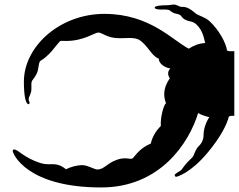

<svg xmlns="http://www.w3.org/2000/svg" viewBox="-20 -667 1050 844"><path d="M425 157C684 157 811 -39 851 -170C865 -162 882 -156 900 -152C883 -126 875 -97 875 -75C875 -46 860 -31 853 -24C842 -13 835 6 832 14C829 22 822 29 810 40C798 51 782 73 778 79C774 85 748 95 748 103C748 107 750 110 755 110C759 110 818 93 891 6C952 -66 979 -124 986 -155C991 -157 996 -158 1000 -158H1010V-442H989C986 -442 982 -443 978 -445C973 -480 942 -536 901 -574C882 -592 850 -599 840 -608C830 -617 814 -629 803 -633C792 -637 785 -637 777 -637C769 -637 756 -647 745 -647C734 -647 726 -644 713 -644C700 -644 660 -643 660 -634C660 -626 679 -625 688 -625C697 -625 719 -626 725 -622C731 -618 737 -612 746 -609C755 -606 767 -605 773 -600C779 -595 780 -587 797 -579C814 -571 828 -575 845 -558C873 -530 876 -499 882 -478C853 -476 829 -466 810 -453C740 -488 640 -606 439 -606C243 -606 85 -463 85 -308C85 -249 92 -209 106 -209C109 -209 110 -212 110 -216C110 -220 106 -222 106 -232C106 -242 118 -254 118 -276C118 -293 117 -306 121 -312C125 -318 141 -336 146 -356C151 -376 150 -396 160 -401C170 -406 193 -425 208 -443C221 -458 241 -485 246 -487C249 -488 259 -487 271 -487C349 -487 396 -524 412 -524C430 -524 450 -499 505 -499C520 -499 535 -500 549 -500C567 -500 584 -498 596 -489C622 -470 632 -450 650 -430C660 -419 671 -411 678 -409C678 -387 705 -369 729 -366C724 -361 719 -354 719 -344C719 -337 722 -329 727 -321L724 -319C714 -304 702 -281 702 -253C702 -241 704 -227 710 -213C700 -209 684 -150 687 -113C668 -95 649 -66 643 -36C597 -17 577 14 566 26C564 29 560 31 555 31H552C546 30 539 29 530 29C521 29 509 30 495 35C450 50 439 78 407 78C396 78 364 59 343 59C317 59 290 67 270 77C238 51 217 55 193 55C183 55 172 54 159 50C82 26 62 -10 41 -10C38 -10 36 -7 36 -3C36 8 96 157 425 157Z"/></svg>

Font: Teranoptia Furiae
Style: Regular
Weight: 400
Designer: Ariel Martín Pérez
Foundry: Tunera Type Foundry
Version: Version 1.001;FEAKit 1.0